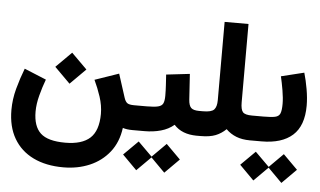

<svg xmlns="http://www.w3.org/2000/svg" viewBox="-59 -779 1884 1130"><g transform="rotate(5 883.0 -214.0)"><path d="M253.9 -331.5 345.7 -422.9 437.5 -331.5 345.7 -239.7ZM545.4 -78.1Q545.4 -127.9 528.6 -179.2Q511.7 -230.5 490.2 -275.4L631.8 -324.2L676.3 -185.5Q683.6 -163.1 695.1 -154.8Q706.5 -146.5 736.3 -146.5H755.9V0H738.3Q704.1 0 681.2 -7.8Q669.9 77.1 623.8 135.5Q577.6 193.8 507.1 223.9Q436.5 253.9 352.1 253.9Q249 253.9 174.3 217.5Q99.6 181.2 59.1 111.8Q18.6 42.5 18.6 -56.6Q18.6 -119.1 35.6 -182.4Q52.7 -245.6 75.7 -304.7L205.1 -251.5Q188 -206.1 174.6 -155Q161.1 -104 161.1 -59.1Q161.1 27.8 204.3 68.1Q247.6 108.4 350.6 108.4Q449.2 108.4 497.1 64.5Q544.9 20.5 545.4 -78.1Z M1130.4 0H1118.7Q1030.3 0 983.4 -52.7Q950.7 -24.9 906.2 -12.5Q861.8 0 809.1 0H736.3V-146.5H810.1Q855.5 -146.5 877.4 -152.1Q899.4 -157.7 906.5 -173.1Q913.6 -188.5 913.6 -218.3Q913.6 -248.5 911.6 -281Q909.7 -313.5 907.7 -342.8L1046.4 -358.9L1056.2 -207.5Q1058.6 -172.9 1072 -159.7Q1085.4 -146.5 1119.6 -146.5H1130.4ZM696.3 147.9 781.2 63.5 864.3 146 946.8 63.5 1031.7 148.4 946.8 233.4 864.3 150.4 781.2 233.4Z M1290.5 -53.7Q1263.2 -26.9 1229 -13.4Q1194.8 0 1141.6 0H1110.8V-146.5H1142.6Q1192.4 -146.5 1208 -163.3Q1223.6 -180.2 1223.6 -219.2V-681.6H1364.7V-219.2Q1364.7 -176.3 1377.7 -161.4Q1390.6 -146.5 1432.1 -146.5H1447.8V0H1433.1Q1386.2 0 1351.6 -13.7Q1316.9 -27.3 1290.5 -53.7Z M1716.8 -424.8Q1729.5 -381.8 1738.5 -329.6Q1747.6 -277.3 1747.6 -232.4Q1747.6 -113.3 1684.1 -56.6Q1620.6 0 1501 0H1428.2V-146.5H1501Q1546.4 -146.5 1568.6 -151.4Q1590.8 -156.2 1598.1 -174.1Q1605.5 -191.9 1605.5 -231Q1605.5 -264.2 1597.7 -310.3Q1589.8 -356.4 1581.5 -391.6ZM1388.2 147.9 1473.1 63.5 1556.2 146 1638.7 63.5 1723.6 148.4 1638.7 233.4 1556.2 150.4 1473.1 233.4Z"/></g></svg>

Font: Vazir Black
Style: Black
Weight: 900
Designer: Saber Rastikerdar
Foundry: Saber Rastikerdar
Version: Version 30.0.0